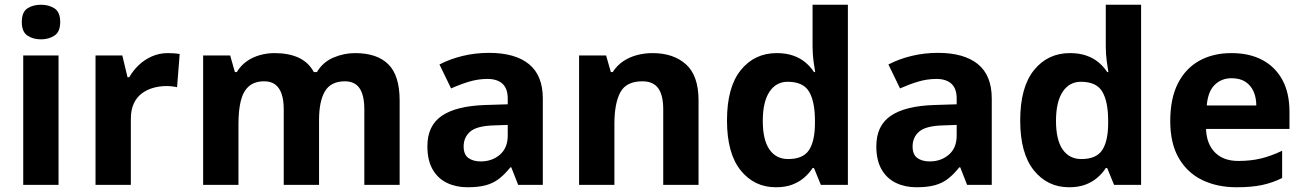

<svg xmlns="http://www.w3.org/2000/svg" viewBox="-20 -780 5503 810"><path d="M227 -546V0H78V-546ZM153 -760Q186 -760 210 -744.5Q234 -729 234 -687Q234 -646 210 -630Q186 -614 153 -614Q119 -614 95.5 -630Q72 -646 72 -687Q72 -729 95.5 -744.5Q119 -760 153 -760Z M688 -556Q699 -556 714 -555Q729 -554 738 -552L727 -412Q720 -414 706.5 -415.5Q693 -417 683 -417Q654 -417 627 -409.5Q600 -402 578.5 -386Q557 -370 544.5 -343.5Q532 -317 532 -278V0H383V-546H496L518 -454H525Q541 -482 565 -505Q589 -528 620.5 -542Q652 -556 688 -556Z M1478 -556Q1571 -556 1618.5 -508.5Q1666 -461 1666 -356V0H1517V-319Q1517 -378 1497 -407.5Q1477 -437 1435 -437Q1376 -437 1351 -395Q1326 -353 1326 -274V0H1177V-319Q1177 -358 1168 -384Q1159 -410 1141 -423.5Q1123 -437 1095 -437Q1054 -437 1030 -416Q1006 -395 996 -355Q986 -315 986 -257V0H837V-546H951L971 -476H979Q996 -504 1021 -521.5Q1046 -539 1076.5 -547.5Q1107 -556 1138 -556Q1198 -556 1240 -536.5Q1282 -517 1304 -476H1317Q1342 -518 1386.5 -537Q1431 -556 1478 -556Z M2043 -557Q2153 -557 2211.5 -509.5Q2270 -462 2270 -364V0H2166L2137 -74H2133Q2110 -45 2085.5 -26Q2061 -7 2029.5 1.5Q1998 10 1952 10Q1904 10 1865.5 -8.5Q1827 -27 1805 -65.5Q1783 -104 1783 -163Q1783 -250 1844 -291.5Q1905 -333 2027 -337L2122 -340V-364Q2122 -407 2099.5 -427Q2077 -447 2037 -447Q1997 -447 1959 -435.5Q1921 -424 1883 -407L1834 -508Q1878 -531 1931.5 -544Q1985 -557 2043 -557ZM2064 -251Q1992 -249 1964 -225Q1936 -201 1936 -162Q1936 -128 1956 -113.5Q1976 -99 2008 -99Q2056 -99 2089 -127.5Q2122 -156 2122 -208V-253Z M2733 -556Q2821 -556 2874 -508.5Q2927 -461 2927 -356V0H2778V-319Q2778 -378 2757 -407.5Q2736 -437 2690 -437Q2622 -437 2597 -390.5Q2572 -344 2572 -257V0H2423V-546H2537L2557 -476H2565Q2583 -504 2609 -521.5Q2635 -539 2667 -547.5Q2699 -556 2733 -556Z M3253 10Q3162 10 3104.5 -61.5Q3047 -133 3047 -272Q3047 -412 3105 -484Q3163 -556 3257 -556Q3296 -556 3326 -545.5Q3356 -535 3377.5 -517Q3399 -499 3414 -476H3419Q3416 -492 3412 -522.5Q3408 -553 3408 -585V-760H3557V0H3443L3414 -71H3408Q3394 -49 3372.5 -30.5Q3351 -12 3322 -1Q3293 10 3253 10ZM3305 -109Q3367 -109 3392 -145.5Q3417 -182 3418 -255V-271Q3418 -351 3393.5 -393Q3369 -435 3303 -435Q3254 -435 3226 -392.5Q3198 -350 3198 -270Q3198 -190 3226 -149.5Q3254 -109 3305 -109Z M3937 -557Q4047 -557 4105.5 -509.5Q4164 -462 4164 -364V0H4060L4031 -74H4027Q4004 -45 3979.5 -26Q3955 -7 3923.5 1.5Q3892 10 3846 10Q3798 10 3759.5 -8.5Q3721 -27 3699 -65.5Q3677 -104 3677 -163Q3677 -250 3738 -291.5Q3799 -333 3921 -337L4016 -340V-364Q4016 -407 3993.5 -427Q3971 -447 3931 -447Q3891 -447 3853 -435.5Q3815 -424 3777 -407L3728 -508Q3772 -531 3825.5 -544Q3879 -557 3937 -557ZM3958 -251Q3886 -249 3858 -225Q3830 -201 3830 -162Q3830 -128 3850 -113.5Q3870 -99 3902 -99Q3950 -99 3983 -127.5Q4016 -156 4016 -208V-253Z M4490 10Q4399 10 4341.5 -61.5Q4284 -133 4284 -272Q4284 -412 4342 -484Q4400 -556 4494 -556Q4533 -556 4563 -545.5Q4593 -535 4614.5 -517Q4636 -499 4651 -476H4656Q4653 -492 4649 -522.5Q4645 -553 4645 -585V-760H4794V0H4680L4651 -71H4645Q4631 -49 4609.5 -30.5Q4588 -12 4559 -1Q4530 10 4490 10ZM4542 -109Q4604 -109 4629 -145.5Q4654 -182 4655 -255V-271Q4655 -351 4630.5 -393Q4606 -435 4540 -435Q4491 -435 4463 -392.5Q4435 -350 4435 -270Q4435 -190 4463 -149.5Q4491 -109 4542 -109Z M5175 -556Q5251 -556 5305.5 -527Q5360 -498 5390 -443Q5420 -388 5420 -308V-236H5068Q5070 -173 5105.5 -137Q5141 -101 5204 -101Q5257 -101 5300 -111.5Q5343 -122 5389 -144V-29Q5349 -9 5304.5 0.5Q5260 10 5197 10Q5115 10 5052 -20.5Q4989 -51 4953 -113Q4917 -175 4917 -269Q4917 -365 4949.5 -428.5Q4982 -492 5040 -524Q5098 -556 5175 -556ZM5176 -450Q5133 -450 5104.5 -422Q5076 -394 5071 -335H5280Q5280 -368 5268.5 -394Q5257 -420 5234 -435Q5211 -450 5176 -450Z"/></svg>

Font: Noto Sans Devanagari
Style: Bold
Weight: 700
Version: Version 2.003